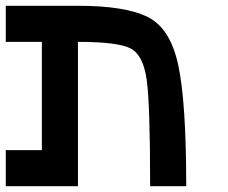

<svg xmlns="http://www.w3.org/2000/svg" viewBox="-20 -645 790 665"><path d="M0 -625H250Q414.1 -625 492.2 -585.9Q570.3 -546.9 597.7 -418Q625 -289.1 625 0H500Q500 -281.2 488.3 -367.2Q476.6 -453.1 433.6 -476.6Q390.6 -500 250 -500V0H0V-125H125V-500H0Z"/></svg>

Font: CraftyPE
Style: Regular
Weight: 400
Designer: Erek Butcher
Foundry: Haunted Coop
Version: Version 0.018;April 4, 2024;FontCreator 15.0.0.2962 64-bit